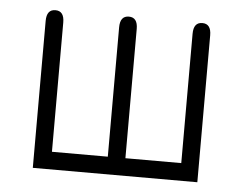

<svg xmlns="http://www.w3.org/2000/svg" viewBox="-41 -516 718 565"><g transform="rotate(5 318.0 -234.0)"><path d="M561 0H75V-434Q75 -468 101 -468Q127 -468 127 -434V-52H292V-434Q292 -468 318 -468Q344 -468 344 -434V-52H509V-434Q509 -468 535 -468Q561 -468 561 -434Z"/></g></svg>

Font: Jura
Style: Regular
Weight: 400
Designer: Daniel Johnson, Alexei Vanyashin
Foundry: Daniel Johnson
Version: Version 5.103